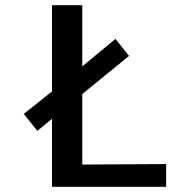

<svg xmlns="http://www.w3.org/2000/svg" viewBox="-20 -715 703 735"><path d="M71 -279 179 -365V-695H295V-461L422 -566L474 -501L295 -355V-85L616 -87V0H179V-260L123 -214Z"/></svg>

Font: Coval
Style: Medium
Weight: 500
Foundry: Context Ltd
Version: Version 001.000